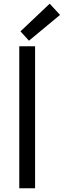

<svg xmlns="http://www.w3.org/2000/svg" viewBox="-20 -1006 341 1026"><path d="M83 -758.8H167.5V0H83ZM134.8 -788.6 89.4 -838.4 245.6 -986.3 300.8 -926.3Z"/></svg>

Font: Duru Sans
Style: Regular
Weight: 400
Designer: Onur Yazõcõgil
Foundry: Onur Yazõcõgil
Version: Version 1.002